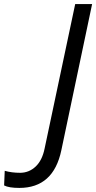

<svg xmlns="http://www.w3.org/2000/svg" viewBox="-176 -734 472 942"><path d="M-81.1 188Q-132.3 188 -155.8 175.8L-152.8 104Q-119.1 113.8 -76.2 113.8Q-33.2 113.3 -1 83Q31.2 52.7 43 -5.9L192.9 -713.9H275.9L125 2.9Q86.4 188 -81.1 188Z"/></svg>

Font: OpenSans-Italic
Style: Italic
Weight: 400
Italic angle: -12°
Foundry: Ascender Corporation
Version: Version 1.10